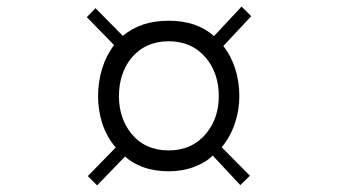

<svg xmlns="http://www.w3.org/2000/svg" viewBox="-20 -561 1040 584"><path d="M332 -112.3 247.1 -25.4 275.4 2.9 360.4 -85Q382.8 -64.5 415 -52.7Q450.2 -40 493.2 -40Q535.2 -40 571.3 -53.7Q605.5 -66.4 627 -87.9L710.9 2L740.2 -26.4L654.3 -113.3Q680.7 -144.5 694.3 -185.5Q708 -225.6 708 -268.6Q708 -312.5 695.3 -352.5Q681.6 -393.6 659.2 -420.9L744.1 -511.7L714.8 -541L630.9 -451.2Q604.5 -474.6 570.3 -486.3Q535.2 -498 493.2 -498Q451.2 -498 415 -486.3Q380.9 -474.6 353.5 -452.1L270.5 -536.1L244.1 -508.8L327.1 -423.8Q303.7 -393.6 291 -353.5Q278.3 -312.5 278.3 -268.6Q278.3 -225.6 291 -185.5Q304.7 -144.5 332 -112.3ZM493.2 -435.5Q564.5 -435.5 607.4 -383.8Q645.5 -336.9 645.5 -268.6Q645.5 -202.1 607.4 -155.3Q564.5 -103.5 493.2 -103.5Q420.9 -103.5 378.9 -155.3Q341.8 -202.1 341.8 -268.6Q341.8 -336.9 378.9 -383.8Q421.9 -435.5 493.2 -435.5Z"/></svg>

Font: GungsuhChe
Style: Regular
Weight: 400
Monospace: yes
Version: Version 2.21